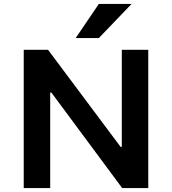

<svg xmlns="http://www.w3.org/2000/svg" viewBox="-20 -959 877 979"><path d="M101 0V-705H225L595 -210H601V-705H736V0H603L242 -487H236V0ZM366 -765 484 -939H651L484 -765Z"/></svg>

Font: Nunito Sans 6pt
Style: Bold
Weight: 700
Version: Version 3.101;gftools[0.9.27]